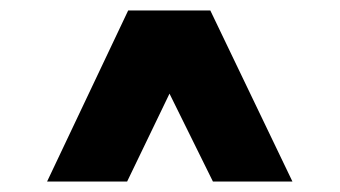

<svg xmlns="http://www.w3.org/2000/svg" viewBox="-20 -720 649 367"><path d="M304 -541 223 -373H70L225 -700H382L539 -373H387Z"/></svg>

Font: Oak Sans Black
Style: Regular
Weight: 900
Designer: Erik Kennedy, Walven
Foundry: Erik Kennedy, Walven
Version: Version 1.000